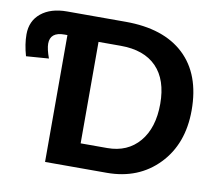

<svg xmlns="http://www.w3.org/2000/svg" viewBox="-77 -779 990 869"><g transform="rotate(10 418.5 -344.0)"><path d="M795.9 -345.2Q795.9 -190.4 704.1 -95.2Q612.3 0 466.8 0H460.9H183.1V-583H168.9Q104 -583 104 -529.8Q104 -505.4 119.1 -463.9L15.1 -456.1Q0 -508.8 0 -554.2Q0 -616.2 44.2 -652.1Q88.4 -688 163.1 -688H432.1Q607.4 -688 701.7 -599.1Q795.9 -510.3 795.9 -345.2ZM650.9 -349.1Q650.9 -460 593.8 -518.6Q536.6 -577.1 429.2 -577.1H327.1V-110.8H449.2Q542.5 -110.8 596.7 -174.8Q650.9 -238.8 650.9 -349.1Z"/></g></svg>

Font: Libra Sans Modern
Style: Bold
Weight: 700
Foundry: Stefan Peev, Context Ltd
Version: Version 1.000